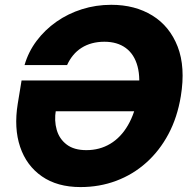

<svg xmlns="http://www.w3.org/2000/svg" viewBox="-20 -757 787 787"><path d="M310.1 9.8Q214.8 9.8 151.6 -34.2Q88.4 -78.1 62.5 -155Q36.6 -231.9 52.7 -331.5L68.4 -427.2H610.4L589.4 -300.8H175.3L209 -305.2Q201.7 -262.7 212.4 -225.1Q223.1 -187.5 253.2 -164.6Q283.2 -141.6 334 -141.6Q388.7 -141.6 432.1 -167.7Q475.6 -193.8 504.6 -243.9Q533.7 -293.9 545.4 -364.7Q557.1 -435.1 543.9 -484.6Q530.8 -534.2 495.8 -560.1Q460.9 -585.9 407.7 -585.9Q380.9 -585.9 357.2 -579.6Q333.5 -573.2 314 -560.8Q294.4 -548.3 279.8 -530.5Q265.1 -512.7 254.9 -490.2H80.6Q96.2 -544.4 130.1 -589.6Q164.1 -634.8 211.4 -668Q258.8 -701.2 315.9 -719.2Q373 -737.3 436 -737.3Q533.2 -737.3 604.5 -693.4Q675.8 -649.4 708.3 -565.7Q740.7 -481.9 721.2 -362.8Q707 -275.9 670.4 -207.3Q633.8 -138.7 579.3 -90.1Q524.9 -41.5 456.5 -15.9Q388.2 9.8 310.1 9.8Z"/></svg>

Font: Inter ExtraBold
Style: Italic
Weight: 800
Italic angle: -9.3988°
Designer: Rasmus Andersson
Foundry: rsms
Version: Version 4.001;git-66647c0bb